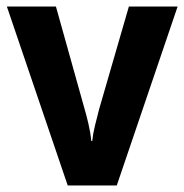

<svg xmlns="http://www.w3.org/2000/svg" viewBox="-20 -567 564 587"><path d="M187 0 1 -547H151L238 -236Q244 -216 250.5 -188Q257 -160 259 -136H262Q264 -157 270.5 -183.5Q277 -210 283 -233L374 -547H523L337 0Z"/></svg>

Font: Noto Sans Lao UI SemCond
Style: Bold
Weight: 700
Width: 4
Designer: Monotype Design Team
Foundry: Monotype Imaging Inc.
Version: Version 2.000; ttfautohint (v1.8.4.7-5d5b)